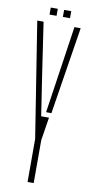

<svg xmlns="http://www.w3.org/2000/svg" viewBox="-97 -916 462 956"><g transform="rotate(10 134.0 -438.0)"><path d="M116 0V-217.5L24 -800H56L91.5 -560L126 -334H165.5L147 -217.5V0ZM146.5 -358.5 176.5 -560 212 -800H243.5L173.5 -358ZM146.5 -840V-875.5H182.5V-840ZM79 -840V-875.5H114.5V-840Z"/></g></svg>

Font: Big Shoulders Stencil Display Thin ExtraLight
Style: Regular
Weight: 250
Version: Version 2.001